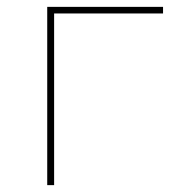

<svg xmlns="http://www.w3.org/2000/svg" viewBox="-20 -537 493 557"><path d="M117 0V-517H453V-498H129L137 -506V0Z"/></svg>

Font: Montserrat Thin
Style: Regular
Weight: 100
Designer: Julieta Ulanovsky
Foundry: Julieta Ulanovsky
Version: Version 9.000